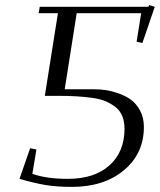

<svg xmlns="http://www.w3.org/2000/svg" viewBox="-20 -729 632 759"><path d="M57.1 -22 99.1 -143.1 124 -138.2 107.9 -42Q162.6 -22 248 -22Q354 -22 413.1 -75.7Q472.2 -129.4 472.2 -219.2Q472.2 -248 463.6 -269.5Q455.1 -291 437.3 -305.2Q419.4 -319.3 397.7 -328.6Q376 -337.9 343.5 -342.3Q311 -346.7 280 -348.4Q249 -350.1 206.1 -350.1H157.2L209 -676.8H132.8L137.2 -702.1H566.9L569.8 -709L591.8 -702.1L543 -559.1L520 -564L538.1 -676.8H283.2L235.8 -376H354Q375.5 -376 397.9 -372.8Q420.4 -369.6 448.5 -359.9Q476.6 -350.1 498 -334.5Q519.5 -318.8 534.2 -291Q548.8 -263.2 548.8 -227.1Q548.8 -122.1 470 -56.2Q391.1 9.8 264.2 9.8Q204.1 9.8 158.9 2.2Q113.8 -5.4 57.1 -22Z"/></svg>

Font: Dehuti
Style: Italic
Weight: 400
Version: Version 1.2